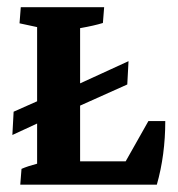

<svg xmlns="http://www.w3.org/2000/svg" viewBox="-20 -503 486 523"><path d="M35.2 0 38.6 -43Q55.2 -50.3 81.1 -57.1V-166.5L13.7 -135.3L17.1 -198.7L81.1 -227.1V-429.2L33.2 -439.5L36.6 -483.4H263.7L260.3 -440.4Q236.8 -433.1 198.2 -426.3V-275.9L330.1 -336.4L326.7 -272.9L198.2 -215.3V-63.5H322.3L384.3 -173.3H430.2Q430.2 -80.6 407.2 0Z"/></svg>

Font: Markazi Text
Style: Bold
Weight: 700
Designer: Borna Izadpanah (Arabic designer), Fiona Ross (Arabic design director) and Florian Runge (Latin designer)
Foundry: Borna Izadpanah and Florian Runge
Version: Version 1.001; ttfautohint (v1.8.3)